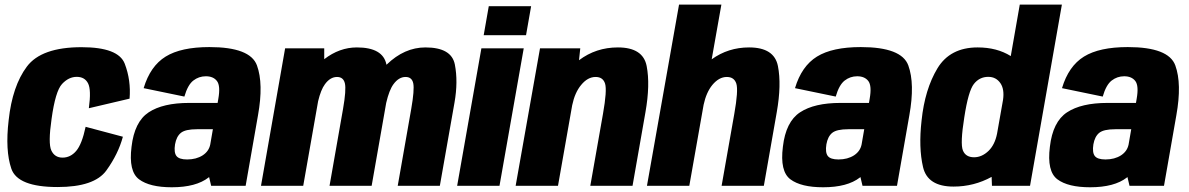

<svg xmlns="http://www.w3.org/2000/svg" viewBox="-20 -805 5153 832"><path d="M229.5 5.5Q56.5 5.5 29.2 -73.8Q2 -153 17.5 -284Q33.5 -432.5 96.5 -516.5Q159.5 -600.5 333.5 -600.5Q493 -600.5 520.5 -529Q548 -457.5 541.5 -377.5L365 -336Q376 -416 361.5 -444Q347 -472 312.5 -472Q277.5 -472 248.8 -441Q220 -410 203.5 -290Q188 -183.5 202.5 -152.8Q217 -122 251 -122Q285.5 -122 310.2 -151Q335 -180 351 -255.5L512.5 -212.5Q492.5 -138 440.8 -66.2Q389 5.5 229.5 5.5Z M895 0 886 -38Q885 -37 884 -36Q829.5 6.5 724.5 6.5Q628.5 6.5 582.5 -28Q536.5 -62.5 550 -169Q562.5 -277.5 624.2 -318.2Q686 -359 799.5 -359H923L926 -376.5Q936 -433 920.2 -453.8Q904.5 -474.5 872 -474.5Q841.5 -474.5 817.5 -455.8Q793.5 -437 779 -386.5L602.5 -423Q631 -518.5 697.8 -559.8Q764.5 -601 887.5 -601Q1064.5 -601 1093.5 -521.5Q1122.5 -442 1098 -305.5L1044.5 0ZM891 -178.5 902.5 -245H833.5Q783 -245 763.8 -229.2Q744.5 -213.5 738.5 -179.5Q733 -144.5 744.5 -129.2Q756 -114 791 -114Q830.5 -114 858.5 -132Q885 -149.5 891 -178.5Z M1111 0 1215.5 -595.5H1385V-548.5Q1451 -599.5 1526.5 -599.5Q1639.5 -599.5 1654.5 -525.5Q1654.5 -525 1655 -524.5Q1655.5 -525 1656 -525.5Q1732.5 -599.5 1823.5 -599.5Q1936.5 -599.5 1951 -525.5Q1965.5 -451.5 1949.5 -360.5L1886 0H1703.5L1762 -333Q1776.5 -416 1770.8 -443.8Q1765 -471.5 1737.5 -471.5Q1708 -471.5 1685 -440Q1666.5 -415 1653.5 -359L1590.5 0H1408L1466.5 -333Q1481 -416 1474.5 -443.8Q1468 -471.5 1440.5 -471.5Q1411 -471.5 1388 -440Q1370.5 -416.5 1358.5 -366.5L1294 0Z M1961 0 2066 -595.5H2249.5L2144.5 0ZM2098 -778H2281.5L2259.5 -652.5H2076Z M2214.5 0 2320 -595.5H2494.5L2489 -544Q2562.5 -599.5 2657.5 -599.5Q2766.5 -599.5 2782.2 -518.8Q2798 -438 2777 -319L2721 0H2538L2593 -312Q2611 -413.5 2602 -442.5Q2593 -471.5 2561 -471.5Q2526.5 -471.5 2498 -436.5Q2471 -404 2459.5 -349L2398 0Z M2783.5 0 2922.5 -785H3106L3064 -548Q3135.5 -599.5 3226 -599.5Q3335 -599.5 3351 -518.8Q3367 -438 3346 -319L3290 0H3107L3162 -312Q3180 -413.5 3170.8 -442.5Q3161.5 -471.5 3129.5 -471.5Q3095.5 -471.5 3066.5 -436.5Q3040.5 -404.5 3029 -351L2967 0Z M3717.5 0 3708.5 -38Q3707.5 -37 3706.5 -36Q3652 6.5 3547 6.5Q3451 6.5 3405 -28Q3359 -62.5 3372.5 -169Q3385 -277.5 3446.8 -318.2Q3508.5 -359 3622 -359H3745.5L3748.5 -376.5Q3758.5 -433 3742.8 -453.8Q3727 -474.5 3694.5 -474.5Q3664 -474.5 3640 -455.8Q3616 -437 3601.5 -386.5L3425 -423Q3453.5 -518.5 3520.2 -559.8Q3587 -601 3710 -601Q3887 -601 3916 -521.5Q3945 -442 3920.5 -305.5L3867 0ZM3713.5 -178.5 3725 -245H3656Q3605.5 -245 3586.2 -229.2Q3567 -213.5 3561 -179.5Q3555.5 -144.5 3567 -129.2Q3578.5 -114 3613.5 -114Q3653 -114 3681 -132Q3707.5 -149.5 3713.5 -178.5Z M4278.5 0 4277 -38.5Q4200.5 3.5 4112 3.5Q3999.5 3.5 3979.8 -81Q3960 -165.5 3973.5 -283Q3987.5 -418 4042.2 -508.8Q4097 -599.5 4216.5 -599.5Q4300 -599.5 4360 -562L4399 -785H4581.5L4443.5 0ZM4300.5 -225.5 4326.5 -372.5Q4333 -418 4315.5 -444Q4296.5 -472 4262.5 -472Q4224.5 -472 4200.2 -441.2Q4176 -410.5 4158.5 -296Q4140.5 -183 4152.5 -153.2Q4164.5 -123.5 4201 -123.5Q4235 -123.5 4264 -151.5Q4291 -178 4300.5 -225.5Z M4874.5 0 4865.5 -38Q4864.5 -37 4863.5 -36Q4809 6.5 4704 6.5Q4608 6.5 4562 -28Q4516 -62.5 4529.5 -169Q4542 -277.5 4603.8 -318.2Q4665.5 -359 4779 -359H4902.5L4905.5 -376.5Q4915.5 -433 4899.8 -453.8Q4884 -474.5 4851.5 -474.5Q4821 -474.5 4797 -455.8Q4773 -437 4758.5 -386.5L4582 -423Q4610.5 -518.5 4677.2 -559.8Q4744 -601 4867 -601Q5044 -601 5073 -521.5Q5102 -442 5077.5 -305.5L5024 0ZM4870.5 -178.5 4882 -245H4813Q4762.5 -245 4743.2 -229.2Q4724 -213.5 4718 -179.5Q4712.5 -144.5 4724 -129.2Q4735.5 -114 4770.5 -114Q4810 -114 4838 -132Q4864.5 -149.5 4870.5 -178.5Z"/></svg>

Font: Anybody ExtraBold
Style: Italic
Weight: 800
Italic angle: -10°
Designer: Tyler Finck
Foundry: Etcetera Type Company
Version: Version 1.010; ttfautohint (v1.8.3) -l 8 -r 50 -G 200 -x 14 